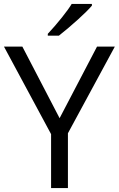

<svg xmlns="http://www.w3.org/2000/svg" viewBox="-20 -949 600 969"><path d="M280.8 -352.5 469.7 -713.9H559.6L322.8 -276.4V0H237.8V-272L0 -713.9H92.8ZM341.8 -929.2H443.8V-920.4Q421.9 -894.5 374.3 -851.3Q326.7 -808.1 277.3 -769H221.2V-778.3Q258.3 -817.9 292.7 -861.1Q327.1 -904.3 341.8 -929.2Z"/></svg>

Font: Viking Open Sans
Style: Regular
Weight: 400
Foundry: Ascender Corporation
Version: Version 2.001